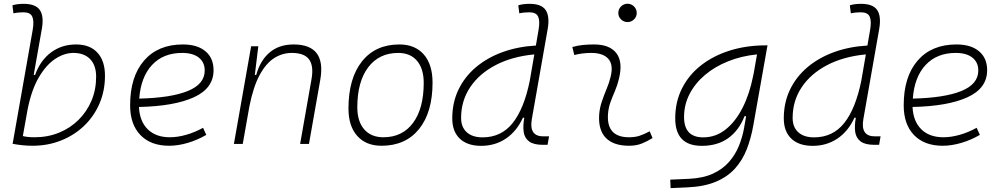

<svg xmlns="http://www.w3.org/2000/svg" viewBox="-20 -763 5313 1018"><path d="M152.3 9.8Q126 9.8 99.6 7.1Q73.2 4.4 46.9 -0.5L153.3 -604Q161.6 -651.9 151.1 -674.8Q140.6 -697.8 104.5 -697.8Q91.3 -697.8 77.9 -696.5Q64.5 -695.3 51.3 -692.4L45.9 -734.9Q60.5 -739.3 75.4 -741Q90.3 -742.7 105.5 -742.7Q168.9 -742.7 191.4 -709.5Q213.9 -676.3 201.7 -608.9L158.7 -365.7H166Q193.8 -442.9 250.7 -485.1Q307.6 -527.3 383.3 -527.3Q456.1 -527.3 496.3 -484.1Q536.6 -440.9 536.6 -361.3Q536.6 -282.2 507.8 -214.6Q479 -147 426.8 -96.7Q374.5 -46.4 304.4 -18.3Q234.4 9.8 152.3 9.8ZM126.5 -183.6 101.1 -41.5Q126.5 -35.2 163.1 -35.2Q232.9 -35.2 292.5 -59.3Q352.1 -83.5 396.2 -127.2Q440.4 -170.9 465.1 -229.2Q489.7 -287.6 489.7 -356.4Q489.7 -416.5 458 -449.5Q426.3 -482.4 368.7 -482.4Q321.3 -482.4 273.4 -451.2Q225.6 -419.9 186.5 -354Q147.5 -288.1 126.5 -183.6Z M880.9 -35.2Q921.4 -35.2 967.5 -48.3Q1013.7 -61.5 1056.6 -85.4L1073.7 -47.9Q1027.8 -21 976.1 -5.6Q924.3 9.8 876.5 9.8Q779.3 9.8 724.6 -46.9Q669.9 -103.5 669.9 -204.6Q669.9 -356.4 743.9 -441.9Q817.9 -527.3 949.7 -527.3Q1026.4 -527.3 1069.3 -491.2Q1112.3 -455.1 1112.3 -390.6Q1112.3 -294.9 1008.1 -247.3Q903.8 -199.7 716.8 -195.8Q720.2 -120.1 763.2 -77.6Q806.2 -35.2 880.9 -35.2ZM718.3 -240.2Q886.2 -244.1 975.8 -280.5Q1065.4 -316.9 1065.4 -389.2Q1065.4 -432.6 1034.2 -457.5Q1002.9 -482.4 945.8 -482.4Q845.7 -482.4 786.1 -418.5Q726.6 -354.5 718.3 -240.2Z M1220.2 0 1311.5 -517.6H1349.6L1331.1 -365.7H1338.4Q1359.9 -442.9 1409.9 -485.1Q1460 -527.3 1536.6 -527.3Q1710.9 -527.3 1678.2 -340.3L1618.2 0H1571.3L1631.8 -344.2Q1644 -413.1 1618.9 -447.8Q1593.8 -482.4 1526.9 -482.4Q1477.5 -482.4 1434.3 -455.3Q1391.1 -428.2 1357.2 -366.2Q1323.2 -304.2 1302.2 -198.7L1267.1 0Z M2002.9 9.8Q1920.4 9.8 1874 -42.5Q1827.6 -94.7 1827.6 -187.5Q1827.6 -347.7 1899.2 -437.5Q1970.7 -527.3 2097.7 -527.3Q2180.7 -527.3 2227.1 -474.1Q2273.4 -420.9 2273.4 -325.2Q2273.4 -167.5 2201.9 -78.9Q2130.4 9.8 2002.9 9.8ZM2012.7 -35.2Q2113.3 -35.2 2169.9 -111.3Q2226.6 -187.5 2226.6 -323.7Q2226.6 -398.4 2191.2 -440.4Q2155.8 -482.4 2091.8 -482.4Q1989.7 -482.4 1932.1 -406Q1874.5 -329.6 1874.5 -193.8Q1874.5 -119.1 1911.1 -77.1Q1947.8 -35.2 2012.7 -35.2Z M2531.2 10.3Q2458 10.3 2418 -27.8Q2377.9 -65.9 2377.9 -135.3Q2377.9 -219.2 2410.9 -287.8Q2443.8 -356.4 2503.9 -407Q2564 -457.5 2644.8 -486.8Q2725.6 -516.1 2821.3 -521.5L2835.4 -604Q2843.8 -651.9 2833.3 -674.8Q2822.8 -697.8 2786.6 -697.8Q2773.4 -697.8 2760 -696.5Q2746.6 -695.3 2733.4 -692.4L2728 -734.9Q2742.7 -739.3 2757.6 -741Q2772.5 -742.7 2787.6 -742.7Q2851.1 -742.7 2873.3 -709.5Q2895.5 -676.3 2883.8 -608.9L2799.8 -131.3Q2783.7 -40 2860.8 -40H2891.1L2883.3 4.9H2858.4Q2809.1 4.9 2785.2 -13.2Q2761.2 -31.2 2756.6 -63.5Q2752 -95.7 2759.8 -138.7H2752.4Q2719.7 -66.9 2662.4 -28.3Q2605 10.3 2531.2 10.3ZM2789.1 -335.9V-336.4L2813 -474.6Q2695.3 -463.4 2608.2 -418Q2521 -372.6 2472.9 -300.5Q2424.8 -228.5 2424.8 -137.7Q2424.8 -88.9 2454.8 -61.8Q2484.9 -34.7 2538.6 -34.7Q2637.7 -34.7 2698.2 -110.6Q2758.8 -186.5 2789.1 -335.9Z M3424.8 -66.9 3439.9 -31.2Q3413.1 -14.2 3383.5 -2.2Q3354 9.8 3315.4 9.8Q3232.9 9.8 3192.4 -31.7Q3151.9 -73.2 3156.7 -153.3Q3159.2 -189.9 3170.9 -224.4Q3182.6 -258.8 3196.3 -291.5Q3210 -324.2 3217.3 -355Q3233.4 -417.5 3206.3 -450Q3179.2 -482.4 3114.3 -482.4Q3067.9 -482.4 3024.9 -471.2L3014.6 -513.7Q3043.5 -522 3072.3 -524.7Q3101.1 -527.3 3129.9 -527.3Q3212.9 -527.3 3248.3 -480.7Q3283.7 -434.1 3261.7 -345.2Q3253.4 -310.5 3240.5 -280.5Q3227.5 -250.5 3216.8 -221.2Q3206.1 -191.9 3203.6 -157.7Q3195.3 -35.2 3314.9 -35.2Q3345.7 -35.2 3369.1 -42.5Q3392.6 -49.8 3424.8 -66.9ZM3307.1 -646Q3287.1 -646 3272.7 -660.2Q3258.3 -674.3 3258.3 -694.3Q3258.3 -714.4 3272.7 -728.8Q3287.1 -743.2 3307.1 -743.2Q3327.1 -743.2 3341.6 -728.8Q3356 -714.4 3356 -694.3Q3356 -674.3 3341.6 -660.2Q3327.1 -646 3307.1 -646Z M3535.6 234.4 3533.7 189.5 3633.3 185.1Q3707.5 181.6 3759.3 158Q3811 134.3 3844.5 96.4Q3877.9 58.6 3897 12.2Q3916 -34.2 3924.8 -82.5L3936 -147H3927.7Q3897.9 -71.3 3841.1 -30.5Q3784.2 10.3 3701.2 10.3Q3560.1 10.3 3560.1 -135.3Q3560.1 -223.1 3596.2 -294.7Q3632.3 -366.2 3697.5 -417Q3762.7 -467.8 3850.1 -495.1Q3937.5 -522.5 4040 -522.5H4049.3L3974.1 -98.1Q3961.9 -29.3 3939.2 28.8Q3916.5 86.9 3876.7 130.9Q3836.9 174.8 3775.1 200.7Q3713.4 226.6 3623.5 230.5ZM3993.7 -474.6Q3911.1 -466.3 3840.6 -438Q3770 -409.7 3717.8 -365.5Q3665.5 -321.3 3636.2 -264.6Q3606.9 -208 3606.9 -142.6Q3606.9 -34.7 3708.5 -34.7Q3774.9 -34.7 3827.6 -76.7Q3880.4 -118.7 3917.5 -192.1Q3954.6 -265.6 3973.1 -359.9L3977.1 -379.4Z M4289.1 10.3Q4215.8 10.3 4175.8 -27.8Q4135.7 -65.9 4135.7 -135.3Q4135.7 -219.2 4168.7 -287.8Q4201.7 -356.4 4261.7 -407Q4321.8 -457.5 4402.6 -486.8Q4483.4 -516.1 4579.1 -521.5L4593.3 -604Q4601.6 -651.9 4591.1 -674.8Q4580.6 -697.8 4544.4 -697.8Q4531.2 -697.8 4517.8 -696.5Q4504.4 -695.3 4491.2 -692.4L4485.8 -734.9Q4500.5 -739.3 4515.4 -741Q4530.3 -742.7 4545.4 -742.7Q4608.9 -742.7 4631.1 -709.5Q4653.3 -676.3 4641.6 -608.9L4557.6 -131.3Q4541.5 -40 4618.7 -40H4648.9L4641.1 4.9H4616.2Q4566.9 4.9 4543 -13.2Q4519 -31.2 4514.4 -63.5Q4509.8 -95.7 4517.6 -138.7H4510.3Q4477.5 -66.9 4420.2 -28.3Q4362.8 10.3 4289.1 10.3ZM4546.9 -335.9V-336.4L4570.8 -474.6Q4453.1 -463.4 4366 -418Q4278.8 -372.6 4230.7 -300.5Q4182.6 -228.5 4182.6 -137.7Q4182.6 -88.9 4212.6 -61.8Q4242.7 -34.7 4296.4 -34.7Q4395.5 -34.7 4456.1 -110.6Q4516.6 -186.5 4546.9 -335.9Z M4982.4 -35.2Q5022.9 -35.2 5069.1 -48.3Q5115.2 -61.5 5158.2 -85.4L5175.3 -47.9Q5129.4 -21 5077.6 -5.6Q5025.9 9.8 4978 9.8Q4880.9 9.8 4826.2 -46.9Q4771.5 -103.5 4771.5 -204.6Q4771.5 -356.4 4845.5 -441.9Q4919.4 -527.3 5051.3 -527.3Q5127.9 -527.3 5170.9 -491.2Q5213.9 -455.1 5213.9 -390.6Q5213.9 -294.9 5109.6 -247.3Q5005.4 -199.7 4818.4 -195.8Q4821.8 -120.1 4864.7 -77.6Q4907.7 -35.2 4982.4 -35.2ZM4819.8 -240.2Q4987.8 -244.1 5077.4 -280.5Q5167 -316.9 5167 -389.2Q5167 -432.6 5135.7 -457.5Q5104.5 -482.4 5047.4 -482.4Q4947.3 -482.4 4887.7 -418.5Q4828.1 -354.5 4819.8 -240.2Z"/></svg>

Font: Cascadia Mono NF ExtraLight
Style: Italic
Weight: 200
Italic angle: -10°
Monospace: yes
Designer: Aaron Bell
Foundry: Saja Typeworks
Version: Version 2404.023; ttfautohint (v1.8.4)